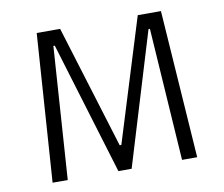

<svg xmlns="http://www.w3.org/2000/svg" viewBox="-71 -712 932 799"><g transform="rotate(-10 394.5 -312.5)"><path d="M132 -625H231L391 -105H398L559 -625H657L700 0H636L599 -560H593L423 0H367L197 -560H191L153 0H89Z"/></g></svg>

Font: Changa ExtraLight
Style: Regular
Weight: 275
Designer: Eduardo Rodriguez Tunni
Foundry: Eduardo Rodriguez Tunni
Version: Version 2.002; ttfautohint (v1.5) -l 8 -r 50 -G 200 -x 14 -H